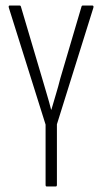

<svg xmlns="http://www.w3.org/2000/svg" viewBox="-20 -675 370 695"><path d="M149 0Q145 0 145 -6V-224L12 -647Q10 -655 15 -655H51Q55 -655 56 -650L133 -390Q141 -362 149.5 -334Q158 -306 165 -278H166Q174 -306 182.5 -334Q191 -362 198 -390L275 -651Q276 -655 280 -655H314Q320 -655 318 -647L186 -225V-6Q186 0 182 0Z"/></svg>

Font: Sofia Sans Extra Condensed Light
Style: Regular
Weight: 300
Designer: Botio Nikoltchev, Ani Petrova
Foundry: lettersoup
Version: Version 4.101